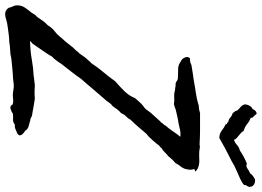

<svg xmlns="http://www.w3.org/2000/svg" viewBox="-186 -832 1009 740"><g transform="rotate(90 319.0 -461.5)"><path d="M609.4 -710Q608.4 -708 604.5 -707Q600.6 -706.1 599.6 -705.1Q604.5 -694.3 601.6 -679.7Q599.6 -665 590.8 -653.8Q582 -642.6 576.2 -631.8Q568.4 -626 562.5 -619.1Q556.6 -612.3 550.8 -605.5Q543 -599.6 535.6 -591.8Q528.3 -584 519.5 -579.1Q515.6 -573.2 508.8 -569.3Q503.9 -561.5 498.5 -555.7Q493.2 -549.8 488.3 -543.9Q483.4 -538.1 477.5 -532.2Q471.7 -526.4 464.8 -521.5Q449.2 -502.9 436.5 -488.3Q423.8 -473.6 410.2 -460Q405.3 -450.2 397.5 -442.9Q389.6 -435.5 384.8 -423.8Q372.1 -412.1 368.2 -405.8Q364.3 -399.4 359.4 -393.6Q357.4 -389.6 353.5 -387.2Q349.6 -384.8 347.7 -381.8Q344.7 -377.9 342.3 -374.5Q339.8 -371.1 337.9 -368.2Q327.1 -355.5 316.4 -343.3Q305.7 -331.1 294.9 -318.4Q284.2 -305.7 273.9 -293.5Q263.7 -281.2 252.9 -269.5Q239.3 -250 224.1 -230.5Q209 -210.9 194.3 -192.4Q180.7 -169.9 166 -156.2Q162.1 -148.4 155.3 -138.2Q148.4 -127.9 141.1 -117.2Q133.8 -106.4 127 -96.7Q120.1 -86.9 115.2 -80.1Q112.3 -79.1 110.4 -76.7Q108.4 -74.2 106.4 -72.3Q145.5 -73.2 178.2 -79.1Q210.9 -85 237.3 -85.9Q246.1 -86.9 256.3 -88.4Q266.6 -89.8 277.3 -90.8Q282.2 -90.8 287.1 -90.3Q292 -89.8 296.9 -89.8Q304.7 -89.8 313 -89.8Q321.3 -89.8 329.1 -90.8Q337.9 -88.9 346.7 -87.9Q355.5 -86.9 364.3 -85Q372.1 -83 380.4 -82Q388.7 -81.1 396.5 -79.1Q399.4 -77.1 401.4 -76.2Q403.3 -75.2 406.2 -74.2Q408.2 -73.2 411.6 -73.2Q415 -73.2 418 -71.3Q424.8 -69.3 433.1 -67.4Q441.4 -65.4 447.3 -60.5Q449.2 -55.7 454.6 -52.2Q460 -48.8 464.8 -43.9Q469.7 -39.1 470.2 -33.7Q470.7 -28.3 462.9 -23.4Q455.1 -20.5 447.3 -16.6Q439.5 -12.7 428.7 -13.7Q418.9 -5.9 409.2 -6.8Q399.4 -7.8 385.7 -5.9Q378.9 0 367.7 2.9Q356.4 5.9 351.6 -4.9Q340.8 -8.8 328.1 -6.8Q315.4 -4.9 303.7 -6.8Q284.2 -10.7 272.9 -9.3Q261.7 -7.8 251 -6.8Q230.5 -5.9 211.4 -3.9Q192.4 -2 172.9 0Q159.2 3.9 141.6 4.4Q124 4.9 110.4 7.8Q96.7 7.8 82 9.8Q67.4 11.7 52.7 13.7Q37.1 15.6 26.4 19Q15.6 22.5 6.8 23.4Q-2.9 24.4 -10.3 20.5Q-17.6 16.6 -21.5 9.8Q-23.4 1 -25.9 -3.9Q-28.3 -8.8 -30.3 -14.6Q-33.2 -36.1 -22.5 -51.8Q-11.7 -67.4 -2 -79.1Q1 -85 4.9 -90.3Q8.8 -95.7 13.7 -99.6Q21.5 -111.3 29.3 -122.1Q37.1 -132.8 45.9 -140.6Q55.7 -157.2 69.3 -167.5Q83 -177.7 93.8 -192.4Q111.3 -210.9 121.1 -224.6Q130.9 -238.3 142.6 -249Q149.4 -258.8 155.3 -263.7Q162.1 -274.4 168.9 -283.2Q175.8 -292 183.6 -299.8Q185.5 -303.7 191.4 -307.6Q208 -333 226.6 -355Q245.1 -377 261.7 -400.4Q284.2 -419.9 300.8 -437Q317.4 -454.1 327.1 -477.5Q335 -486.3 341.8 -494.1Q348.6 -502 357.4 -508.8Q360.4 -510.7 362.8 -512.7Q365.2 -514.6 367.2 -516.6Q372.1 -521.5 375 -526.4Q377.9 -531.2 382.8 -537.1Q389.6 -544.9 397 -552.7Q404.3 -560.5 411.1 -568.4Q413.1 -570.3 415.5 -573.2Q418 -576.2 420.9 -578.1Q422.9 -583 426.8 -585.9Q430.7 -588.9 432.6 -594.7Q444.3 -607.4 454.6 -623Q464.8 -638.7 475.6 -651.4Q462.9 -653.3 449.7 -650.4Q436.5 -647.5 422.9 -644.5Q409.2 -642.6 396.5 -639.6Q383.8 -636.7 371.1 -633.8Q366.2 -631.8 360.8 -629.9Q355.5 -627.9 349.6 -627Q343.8 -627 338.4 -627.9Q333 -628.9 328.1 -627.9Q320.3 -627.9 314 -627.9Q307.6 -627.9 300.8 -629.9Q296.9 -630.9 293.9 -631.3Q291 -631.8 287.1 -631.8Q279.3 -633.8 273.4 -633.3Q267.6 -632.8 262.7 -636.7Q256.8 -641.6 251 -642.1Q245.1 -642.6 236.3 -642.6Q224.6 -642.6 212.9 -643.1Q201.2 -643.6 191.4 -649.4Q179.7 -656.2 177.2 -658.2Q174.8 -660.2 172.9 -664.1Q167 -673.8 168.5 -680.2Q169.9 -686.5 173.8 -688.5Q185.5 -688.5 189.9 -690.4Q194.3 -692.4 199.2 -694.3Q219.7 -698.2 232.4 -699.7Q245.1 -701.2 256.8 -703.1Q282.2 -708 307.1 -711.4Q332 -714.8 356.4 -722.7Q370.1 -722.7 384.8 -727.5Q418 -727.5 446.3 -727.5Q474.6 -727.5 505.9 -725.6Q510.7 -727.5 517.6 -726.6Q524.4 -725.6 531.2 -724.6Q544.9 -723.6 563.5 -724.6Q582 -725.6 597.7 -718.8Q608.4 -711.9 609.4 -710ZM402.3 -922.9Q416 -918 426.3 -909.2Q436.5 -900.4 453.1 -895.5Q456.1 -889.6 460.9 -885.3Q465.8 -880.9 470.7 -877Q475.6 -873 480.5 -868.7Q485.4 -864.3 487.3 -858.4Q498 -861.3 506.8 -869.6Q515.6 -877.9 528.3 -880.9Q550.8 -896.5 579.1 -908.2Q588.9 -903.3 598.1 -910.2Q607.4 -917 617.2 -920.9Q620.1 -926.8 627 -931.6Q633.8 -936.5 640.6 -939.5Q655.3 -940.4 663.1 -932.6Q670.9 -924.8 668 -914.1Q666 -909.2 663.1 -905.8Q660.2 -902.3 662.1 -898.4Q657.2 -892.6 650.9 -889.2Q644.5 -885.7 636.7 -881.8Q626 -877 613.3 -871.6Q600.6 -866.2 588.9 -860.4Q581.1 -856.4 574.2 -852.1Q567.4 -847.7 558.6 -843.8Q550.8 -839.8 542 -835.4Q533.2 -831.1 524.4 -826.2Q513.7 -820.3 502.9 -814.5Q492.2 -808.6 480.5 -801.8Q463.9 -801.8 452.1 -811Q440.4 -820.3 427.7 -826.2Q427.7 -831.1 423.8 -831.5Q419.9 -832 419.9 -835.9Q408.2 -837.9 401.4 -844.2Q394.5 -850.6 383.8 -853.5Q381.8 -858.4 378.4 -861.3Q375 -864.3 375 -870.1Q368.2 -877.9 360.4 -884.3Q352.5 -890.6 350.6 -901.4Q353.5 -922.9 369.1 -930.7Q372.1 -938.5 377.4 -942.4Q382.8 -946.3 387.7 -945.3Q395.5 -934.6 399.4 -932.1Q403.3 -929.7 402.3 -922.9Z"/></g></svg>

Font: Seaweed Script
Style: Regular
Weight: 400
Designer: Squid
Foundry: Font Diner, Inc DBA Neapolitan
Version: Version 1.000